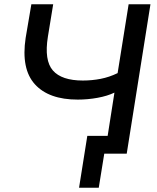

<svg xmlns="http://www.w3.org/2000/svg" viewBox="-20 -725 741 906"><path d="M446 161H353L392 -84H488L520 -288Q487 -272 440.5 -263.5Q394 -255 347 -255Q210 -255 144.5 -327.5Q79 -400 101 -546L128 -705H231L206 -552Q188 -440 229.5 -392.5Q271 -345 371 -345Q414 -345 455 -353Q496 -361 535 -380L587 -705H690L578 0H472Z"/></svg>

Font: Mulish SemiBold
Style: Italic
Weight: 600
Italic angle: -9°
Designer: Vernon Adams
Foundry: Vernon Adams
Version: Version 3.603; ttfautohint (v1.8.3)